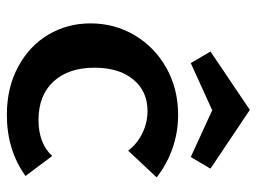

<svg xmlns="http://www.w3.org/2000/svg" viewBox="-112 -612 731 546"><g transform="rotate(90 253.0 -338.5)"><path d="M159 -516 126 -572 292 -684 459 -572 426 -516 293 -577ZM423 -122 480 -46Q406 7 306 7Q229 7 169.5 -25Q110 -57 78 -111Q46 -165 46 -231Q46 -299 79.5 -356Q113 -413 172.5 -446.5Q232 -480 306 -480Q356 -480 401.5 -464Q447 -448 484 -419L408 -338Q388 -364 358 -378.5Q328 -393 295 -393Q239 -393 205.5 -352.5Q172 -312 172 -242Q172 -169 211 -126Q250 -83 321 -83Q354 -83 380 -93Q406 -103 423 -122Z"/></g></svg>

Font: Ysabeau SC
Style: Bold
Weight: 700
Designer: Christian Thalmann (Catharsis Fonts)
Version: Version 0.003